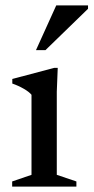

<svg xmlns="http://www.w3.org/2000/svg" viewBox="-20 -690 346 710"><path d="M193.5 -439 190 -351V-43.5L262.5 -19V0H25V-19L96.5 -43.5V-339.5Q87.5 -350.5 67.5 -362Q47.5 -373.5 25.5 -381V-398L180.5 -439ZM113 -504.5 188 -670H305.5V-657.5L148 -504.5Z"/></svg>

Font: Newsreader Text Medium
Style: Regular
Weight: 500
Designer: Hugues Gentile
Foundry: Production Type
Version: Version 1.001